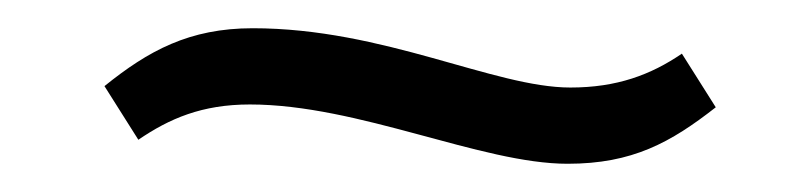

<svg xmlns="http://www.w3.org/2000/svg" viewBox="-20 -342 573 136"><path d="M54 -281 78 -243C100 -258 123 -268 157 -268C234 -268 321 -226 382 -226C428 -226 455 -241 487 -266L463 -304C441 -289 417 -280 384 -280C330 -280 252 -322 159 -322C114 -322 85 -306 54 -281Z"/></svg>

Font: Charger Sport
Style: ExLitExt
Weight: 200
Designer: Jasper
Foundry: Cannot Into Space Fonts
Version: Version 1.1